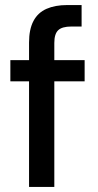

<svg xmlns="http://www.w3.org/2000/svg" viewBox="-20 -740 388 760"><path d="M95 0V-572Q95 -624 112.5 -657Q130 -690 164 -705Q198 -720 246 -720H303V-635H262Q226 -635 210.5 -620.5Q195 -606 195 -570V0ZM21 -418V-502H315V-418Z"/></svg>

Font: DM Sans 16pt Medium
Style: Regular
Weight: 500
Version: Version 4.004;gftools[0.9.30]